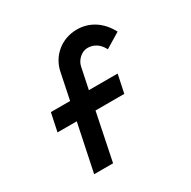

<svg xmlns="http://www.w3.org/2000/svg" viewBox="-162 -768 1041 1046"><g transform="rotate(-30 359.0 -245.0)"><path d="M638 -489C597 -567 530 -610 451 -610C353 -610 277 -544 259 -456L225 -291H104L80 -177H201L139 120H258L319 -177H500L524 -291H343L371 -425C378 -459 412 -494 451 -494C485 -494 521 -478 544 -432Z"/></g></svg>

Font: Gauge Heavy
Style: Bold
Weight: 900
Designer: Daniel Pimley
Foundry: Daniel Pimley
Version: Version 1.003;PS 001.001;hotconv 1.0.56